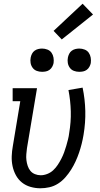

<svg xmlns="http://www.w3.org/2000/svg" viewBox="-20 -1004 540 1032"><path d="M197 8Q170 8 144 0.5Q118 -7 98 -23Q78 -39 65.5 -62Q53 -85 47.5 -111Q42 -137 43 -164.5Q44 -192 49 -219L89 -460H48V-530H179L125 -208Q123 -192 121.5 -175.5Q120 -159 122 -143Q124 -127 129 -112Q134 -97 143.5 -85.5Q153 -74 168 -68Q183 -62 199 -62Q216 -62 234 -69Q252 -76 266 -89Q280 -102 290.5 -118Q301 -134 309.5 -150.5Q318 -167 324.5 -184.5Q331 -202 336 -219.5Q341 -237 345.5 -254.5Q350 -272 352 -290Q362 -348 360.5 -405.5Q359 -463 348 -520L424 -533Q437 -471 438.5 -407.5Q440 -344 429 -279Q425 -255 419 -231Q413 -207 405 -183.5Q397 -160 386.5 -137Q376 -114 362.5 -92.5Q349 -71 331.5 -51Q314 -31 292 -17Q270 -3 245.5 2.5Q221 8 197 8ZM406 -618Q391 -618 377.5 -623Q364 -628 355.5 -639.5Q347 -651 344.5 -665.5Q342 -680 345 -695Q347 -705 352 -715Q357 -725 366 -731.5Q375 -738 385.5 -740.5Q396 -743 406 -743Q421 -743 435 -737.5Q449 -732 457 -720.5Q465 -709 467.5 -694.5Q470 -680 468 -665Q466 -655 460.5 -645Q455 -635 446 -628.5Q437 -622 426.5 -620Q416 -618 406 -618ZM206 -618Q191 -618 177.5 -623Q164 -628 155.5 -639.5Q147 -651 144.5 -665.5Q142 -680 145 -695Q147 -705 152 -715Q157 -725 166 -731.5Q175 -738 185.5 -740.5Q196 -743 206 -743Q221 -743 235 -737.5Q249 -732 257 -720.5Q265 -709 267.5 -694.5Q270 -680 268 -665Q266 -655 260.5 -645Q255 -635 246 -628.5Q237 -622 226.5 -620Q216 -618 206 -618ZM312 -792 268 -838 424 -984 480 -926Z"/></svg>

Font: Iosevka Curly Slab Oblique
Style: Regular
Weight: 400
Italic angle: -9°
Monospace: yes
Designer: Belleve Invis
Foundry: Belleve Invis
Version: Version 11.1.0; ttfautohint (v1.8.3)